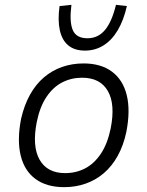

<svg xmlns="http://www.w3.org/2000/svg" viewBox="-20 -765 609 793"><path d="M245 8Q173 8 127 -25.5Q81 -59 65.5 -122.5Q50 -186 67 -274Q80 -331 104 -374Q128 -417 161.5 -445.5Q195 -474 236.5 -488.5Q278 -503 325 -503Q397 -503 442.5 -469Q488 -435 503.5 -372Q519 -309 502 -221Q490 -164 466 -121Q442 -78 408.5 -49.5Q375 -21 333.5 -6.5Q292 8 245 8ZM249 -50Q294 -50 331.5 -69.5Q369 -89 396.5 -130Q424 -171 437 -234Q457 -334 425.5 -389Q394 -444 319 -444Q275 -444 237.5 -425Q200 -406 172.5 -365.5Q145 -325 132 -262Q112 -161 143.5 -105.5Q175 -50 249 -50ZM331 -556Q288 -556 262 -577.5Q236 -599 227 -640.5Q218 -682 226 -740L275 -745Q266 -675 280.5 -641Q295 -607 341 -607Q385 -607 413.5 -641Q442 -675 459 -745L504 -740Q491 -682 466.5 -640.5Q442 -599 407.5 -577.5Q373 -556 331 -556Z"/></svg>

Font: Nunito Sans 7pt SemiCondensed Light
Style: Italic
Weight: 300
Width: 4
Italic angle: -9°
Designer: Vernon Adams
Foundry: Vernon Adams
Version: Version 3.101;gftools[0.9.27]